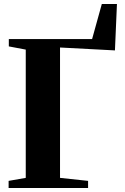

<svg xmlns="http://www.w3.org/2000/svg" viewBox="-20 -938 622 958"><path d="M23 0V-35.5L108.5 -50.5V-690.5L24 -706.5V-743H439.5L488 -918H563.5L553.5 -686.5L279.5 -701V-50.5L419.5 -35.5V0Z"/></svg>

Font: Merriweather 96pt ExtraBold
Style: Regular
Weight: 800
Version: Version 2.100